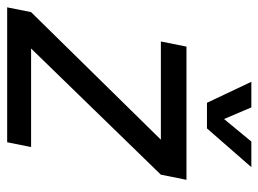

<svg xmlns="http://www.w3.org/2000/svg" viewBox="-136 -624 738 549"><g transform="rotate(90 233.5 -349.0)"><path d="M91.8 -512.7H472.7L458 -439.5L97.2 -68.4H378.9L365.2 0H-20.5L-6.8 -68.4L357.9 -439.5H77.1ZM192.4 -698.2H265.6L298.8 -620.1L363.3 -698.2H436.5L325.7 -571.3H252.4Z"/></g></svg>

Font: Sansation
Style: Italic
Weight: 400
Designer: Bernd Montag
Version: Version 1.301